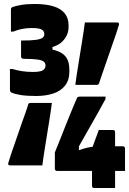

<svg xmlns="http://www.w3.org/2000/svg" viewBox="-20 -823 649 966"><path d="M359 -396Q361 -415 365 -440Q369 -465 373.5 -494Q378 -523 383 -553Q388 -583 392.5 -612Q397 -641 401 -666.5Q405 -692 407 -710Q426 -710 448 -710Q470 -710 493 -710Q516 -710 536 -710Q556 -710 570 -710Q576 -710 578 -706.5Q580 -703 578 -697Q573 -679 565 -655.5Q557 -632 547.5 -605Q538 -578 528.5 -550Q519 -522 509.5 -495Q500 -468 492 -444.5Q484 -421 478 -403Q476 -399 473.5 -397.5Q471 -396 467 -396Q453 -396 433 -396Q413 -396 393.5 -396Q374 -396 359 -396ZM241 -305Q239 -287 235 -261Q231 -235 226.5 -206.5Q222 -178 217 -148Q212 -118 207.5 -89Q203 -60 199 -34.5Q195 -9 193 9Q174 9 152 9Q130 9 108 9Q86 9 65.5 9Q45 9 30 9Q24 9 22 5.5Q20 2 22 -4Q27 -22 35 -45.5Q43 -69 52.5 -96Q62 -123 71.5 -151Q81 -179 90.5 -206Q100 -233 108.5 -256.5Q117 -280 122 -298Q124 -303 126.5 -304Q129 -305 133 -305Q149 -305 168 -305Q187 -305 206.5 -305Q226 -305 241 -305ZM325 -687Q325 -647 295.5 -616Q266 -585 201 -578L244 -602V-555L201 -579Q246 -576 274.5 -564Q303 -552 316 -530Q329 -508 329 -471V-463Q329 -420 307.5 -392.5Q286 -365 248 -352.5Q210 -340 161 -340Q114 -340 83.5 -345Q53 -350 36 -358Q32 -361 31 -364Q30 -367 30 -373Q30 -377 30 -392Q30 -407 30 -425Q30 -443 30 -457.5Q30 -472 30 -476H42Q66 -469 90.5 -465Q115 -461 146 -461Q181 -461 195 -469Q209 -477 209 -494Q209 -505 200.5 -512.5Q192 -520 168.5 -523.5Q145 -527 99 -527Q94 -527 90 -530Q86 -533 86 -539Q86 -544 86 -561.5Q86 -579 86 -596.5Q86 -614 86 -619Q136 -619 160.5 -622.5Q185 -626 194 -633Q203 -640 203 -651Q203 -667 189.5 -674.5Q176 -682 140 -682Q112 -682 89 -677Q66 -672 47 -664H35Q35 -668 35 -684Q35 -700 35 -720Q35 -740 35 -756Q35 -772 35 -776Q35 -779 36.5 -782.5Q38 -786 45 -788Q58 -793 86 -798Q114 -803 155 -803Q210 -803 248 -791.5Q286 -780 305.5 -756Q325 -732 325 -695ZM559 123Q555 123 540 123Q525 123 506.5 123Q488 123 473 123Q458 123 454 123Q449 123 446 120.5Q443 118 443 112V-75Q443 -77 448 -90Q453 -103 459 -120Q465 -137 470.5 -151Q476 -165 477 -169H548Q554 -169 556.5 -166Q559 -163 559 -158V72Q559 79 559 97Q559 115 559 123ZM609 37H267Q262 37 259 34Q256 31 256 26V-56Q256 -57 264 -76Q272 -95 284 -125.5Q296 -156 309.5 -190Q323 -224 335.5 -254.5Q348 -285 357 -306Q366 -327 367 -329Q369 -334 373 -335.5Q377 -337 381 -337Q385 -337 404 -337Q423 -337 446.5 -337Q470 -337 488.5 -337Q507 -337 511 -337V-325Q509 -322 498.5 -302.5Q488 -283 472.5 -255Q457 -227 439 -196Q421 -165 405 -136Q389 -107 377 -86.5Q365 -66 361 -59L377 -107V-50L360 -60Q378 -68 397 -74Q416 -80 438.5 -83.5Q461 -87 489 -87H598Q603 -87 606 -84Q609 -81 609 -76Q609 -72 609 -56Q609 -40 609 -19.5Q609 1 609 17Q609 33 609 37Z"/></svg>

Font: Recursive Monospace Black
Style: Regular
Weight: 900
Version: Version 1.047